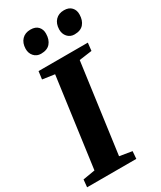

<svg xmlns="http://www.w3.org/2000/svg" viewBox="-250 -1061 957 1142"><g transform="rotate(-30 228.5 -490.5)"><path d="M-9 0 -4 -51 79 -65 162.5 -677.5 79.5 -689.5 86.5 -743H425L419 -689.5L331.5 -677.5L248 -65L333 -51L329 0ZM151.5 -824.5Q122.5 -824.5 104 -845Q85.5 -865.5 86 -896Q87 -935.5 108.8 -958.2Q130.5 -981 167.5 -981Q202.5 -981 220 -961.5Q237.5 -942 236.5 -913Q236 -873 215.2 -848.8Q194.5 -824.5 151.5 -824.5ZM381.5 -824.5Q352.5 -824.5 334.2 -845Q316 -865.5 316.5 -896Q317.5 -935.5 339.2 -958.2Q361 -981 397.5 -981Q431.5 -981 449.2 -961.5Q467 -942 466 -913Q465.5 -873 444.8 -848.8Q424 -824.5 381.5 -824.5Z"/></g></svg>

Font: Merriweather Black
Style: Italic
Weight: 900
Italic angle: -7.8°
Designer: Eben Sorkin
Foundry: Eben Sorkin
Version: Version 2.200;gftools[0.9.31]